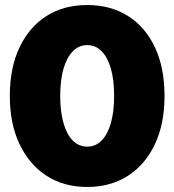

<svg xmlns="http://www.w3.org/2000/svg" viewBox="-20 -730 690 762"><path d="M326 12Q233 12 164.5 -32.5Q96 -77 57.5 -158Q19 -239 19 -349Q19 -461 57.5 -542Q96 -623 164.5 -666.5Q233 -710 326 -710Q419 -710 488 -666.5Q557 -623 595 -542Q633 -461 633 -349Q633 -239 595 -158Q557 -77 488 -32.5Q419 12 326 12ZM326 -148Q359 -148 383 -172Q407 -196 420 -241.5Q433 -287 433 -349Q433 -413 420 -458Q407 -503 383 -527Q359 -551 326 -551Q293 -551 269 -526.5Q245 -502 232 -457Q219 -412 219 -349Q219 -287 232 -241.5Q245 -196 269 -172Q293 -148 326 -148Z"/></svg>

Font: Azeret Mono ExtraBold
Style: Regular
Weight: 800
Designer: Martin Vácha
Foundry: Displaay
Version: Version 1.002